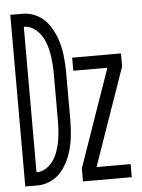

<svg xmlns="http://www.w3.org/2000/svg" viewBox="-53 -777 605 819"><g transform="rotate(-5 250.0 -367.5)"><path d="M22 0V-735H75Q106 -735 135 -720.5Q164 -706 184.5 -678Q205 -650 217 -615.5Q229 -581 233.5 -544.5Q238 -508 238 -472V-263Q238 -227 233.5 -190.5Q229 -154 217 -119.5Q205 -85 184.5 -57Q164 -29 135 -14.5Q106 0 75 0ZM269 0V-56L415 -474H269V-530H478V-474L332 -56H478V0ZM75 -56Q104 -56 128 -77Q152 -98 164 -129.5Q176 -161 180.5 -195Q185 -229 185 -263V-472Q185 -506 180.5 -540Q176 -574 164 -605.5Q152 -637 128 -658Q104 -679 75 -679Z"/></g></svg>

Font: Iosevka SS01 Light
Style: Regular
Weight: 300
Monospace: yes
Designer: Belleve Invis
Foundry: Belleve Invis
Version: 2.3.3; ttfautohint (v1.8.3)